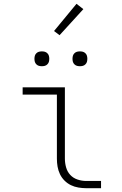

<svg xmlns="http://www.w3.org/2000/svg" viewBox="-20 -989 640 1009"><path d="M433 0Q413 0 392 -3.5Q371 -7 352.5 -16Q334 -25 319 -40Q304 -55 295 -74Q286 -93 282.5 -113.5Q279 -134 279 -155V-492H99V-530H321V-155Q321 -132 327.5 -109Q334 -86 349.5 -69.5Q365 -53 387.5 -45.5Q410 -38 433 -38H511V0ZM400 -641Q392 -641 384.5 -643Q377 -645 371 -651Q365 -657 363 -664.5Q361 -672 361 -680Q361 -688 363 -695.5Q365 -703 371 -709Q377 -715 384.5 -717Q392 -719 400 -719Q408 -719 415.5 -717Q423 -715 429 -709Q435 -703 437 -695.5Q439 -688 439 -680Q439 -672 437 -664.5Q435 -657 429 -651Q423 -645 415.5 -643Q408 -641 400 -641ZM200 -641Q192 -641 184.5 -643Q177 -645 171 -651Q165 -657 163 -664.5Q161 -672 161 -680Q161 -688 163 -695.5Q165 -703 171 -709Q177 -715 184.5 -717Q192 -719 200 -719Q208 -719 215.5 -717Q223 -715 229 -709Q235 -703 237 -695.5Q239 -688 239 -680Q239 -672 237 -664.5Q235 -657 229 -651Q223 -645 215.5 -643Q208 -641 200 -641ZM293 -804 264 -826 382 -969 418 -941Z"/></svg>

Font: Iosevka Slab XLtEx
Style: Regular
Weight: 200
Width: 7
Monospace: yes
Designer: Belleve Invis
Foundry: Belleve Invis
Version: Version 11.1.0; ttfautohint (v1.8.3)